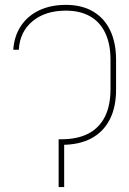

<svg xmlns="http://www.w3.org/2000/svg" viewBox="-20 -757 523 777"><path d="M221.2 -193.4H225.1Q291.5 -192.9 336.4 -215.8Q381.3 -238.8 404.3 -284.2Q427.2 -329.6 427.2 -396.5V-514.6Q427.2 -578.6 406.2 -623Q385.3 -667.5 345 -690.7Q304.7 -713.9 246.6 -713.9Q163.1 -713.9 111.6 -671.1Q60.1 -628.4 56.2 -555.7H33.7Q37.6 -611.3 64.7 -652.1Q91.8 -692.9 138.4 -715.1Q185.1 -737.3 246.6 -737.3Q310.5 -737.3 356 -710.9Q401.4 -684.6 425.5 -634.8Q449.7 -585 449.7 -514.6V-396.5Q450.2 -324.2 424.3 -273.7Q398.4 -223.1 349.4 -197Q300.3 -170.9 230 -170.9H221.2ZM239.7 -193.4V0H217.3V-193.4Z"/></svg>

Font: Inter 20pt Thin
Style: Regular
Weight: 250
Version: Version 4.001;git-66647c0bb